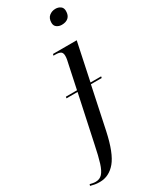

<svg xmlns="http://www.w3.org/2000/svg" viewBox="-383 -812 886 1109"><g transform="rotate(-30 59.5 -257.5)"><path d="M192 -656Q173 -656 159 -666Q145 -676 145 -696Q145 -726 163 -740.5Q181 -755 205 -755Q224 -755 238 -745Q252 -735 252 -714Q252 -685 236 -670.5Q220 -656 192 -656ZM-72 240Q-91 240 -104.5 237.5Q-118 235 -133 231L-130 221Q-123 223 -112 225Q-101 227 -92 227Q-65 227 -48 208.5Q-31 190 -18 148.5Q-5 107 9 38L76 -275H2L4 -285H78L110 -436Q114 -453 116.5 -466Q119 -479 119 -491Q119 -511 108.5 -518.5Q98 -526 71 -526H60L63 -536H221L168 -285H239L237 -275H165L106 4Q78 135 34 187.5Q-10 240 -72 240Z"/></g></svg>

Font: Noto Serif Display ExtraCondensed
Style: Italic
Weight: 400
Width: 2
Italic angle: -12°
Designer: Monotype Design Team
Foundry: Monotype Imaging Inc.
Version: Version 2.009